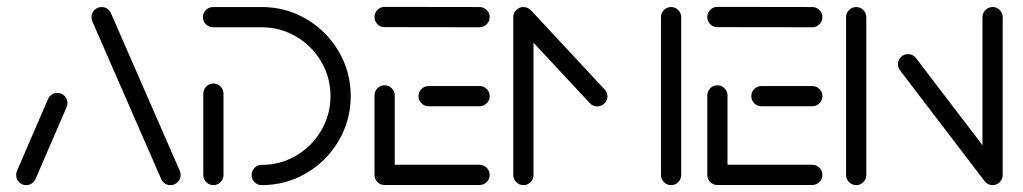

<svg xmlns="http://www.w3.org/2000/svg" viewBox="-20 -539 2977 559"><path d="M56.3 0Q44.1 0 35.6 -8.7Q27 -17.4 27 -29.6Q27 -36.7 29.6 -41.9L120 -251.1Q123.7 -258.9 130.9 -263.7Q138.1 -268.5 147 -268.5Q159.3 -268.5 167.8 -259.8Q176.3 -251.1 176.3 -238.9Q176.3 -231.9 173.7 -226.7L83.3 -17.4Q79.6 -9.6 72.4 -4.8Q65.2 0 56.3 0ZM505.9 -29.6Q505.9 -17.4 497.2 -8.7Q488.5 0 476.3 0Q467.4 0 460.4 -4.6Q453.3 -9.3 449.6 -17L248.9 -476.7Q246.3 -483.3 246.3 -488.9Q246.3 -501.1 255 -509.8Q263.7 -518.5 275.9 -518.5Q284.8 -518.5 291.9 -513.9Q298.9 -509.3 302.6 -501.5L503.3 -41.9Q505.9 -35.6 505.9 -29.6Z M601.1 -295.9Q613.3 -295.9 622 -287.2Q630.7 -278.5 630.7 -266.3V-29.6Q630.7 -17.4 622 -8.7Q613.3 0 601.1 0Q589.3 0 580.6 -8.7Q571.9 -17.4 571.9 -29.6V-266.3Q571.9 -278.5 580.6 -287.2Q589.3 -295.9 601.1 -295.9ZM712.6 -29.6Q712.6 -41.5 721.1 -50.2Q729.6 -58.9 741.9 -58.9Q796.3 -58.9 842.2 -85.9Q888.1 -113 915.2 -158.9Q942.2 -204.8 942.2 -259.3Q942.2 -313.7 915.2 -359.6Q888.1 -405.6 842.2 -432.6Q796.3 -459.6 741.9 -459.6H600.4Q588.1 -459.6 579.4 -468.3Q570.7 -477 570.7 -489.3Q570.7 -501.1 579.4 -509.8Q588.1 -518.5 600.4 -518.5H741.9Q812.2 -518.5 871.7 -483.7Q931.1 -448.9 966.1 -389.3Q1001.1 -329.6 1001.1 -259.3Q1001.1 -188.9 966.1 -129.3Q931.1 -69.6 871.7 -34.8Q812.2 0 741.9 0Q729.6 0 721.1 -8.7Q712.6 -17.4 712.6 -29.6Z M1070.4 -28.9V-261.1Q1070.4 -273.3 1078.9 -282Q1087.4 -290.7 1099.6 -290.7Q1111.9 -290.7 1120.6 -282Q1129.3 -273.3 1129.3 -261.1V-28.9ZM1405.6 -29.6Q1405.6 -17.4 1396.9 -8.9Q1388.1 -0.4 1375.9 -0.4H1099.6Q1087.4 -0.4 1078.9 -8.9Q1070.4 -17.4 1070.4 -29.6Q1070.4 -41.9 1078.9 -50.6Q1087.4 -59.3 1099.6 -59.3H1375.9Q1388.1 -59.3 1396.9 -50.6Q1405.6 -41.9 1405.6 -29.6ZM1198.5 -259.3Q1198.5 -271.5 1207.2 -280Q1215.9 -288.5 1228.1 -288.5H1375.9Q1388.1 -288.5 1396.9 -280Q1405.6 -271.5 1405.6 -259.3Q1405.6 -247 1396.9 -238.3Q1388.1 -229.6 1375.9 -229.6H1228.1Q1215.9 -229.6 1207.2 -238.3Q1198.5 -247 1198.5 -259.3ZM1070.4 -489.3Q1070.4 -501.5 1078.9 -510.2Q1087.4 -518.9 1099.6 -518.9L1375.9 -518.5Q1388.1 -518.5 1396.9 -510Q1405.6 -501.5 1405.6 -489.3Q1405.6 -477 1396.9 -468.3Q1388.1 -459.6 1375.9 -459.6L1099.6 -460Q1087.4 -460 1078.9 -468.5Q1070.4 -477 1070.4 -489.3Z M1503.7 -518.5Q1515.9 -518.5 1524.6 -509.8Q1533.3 -501.1 1533.3 -488.9V-29.6Q1533.3 -17.4 1524.6 -8.7Q1515.9 0 1504.1 0Q1491.9 0 1483.1 -8.7Q1474.4 -17.4 1474.4 -29.6V-488.9Q1474.4 -501.1 1483.1 -509.8Q1491.9 -518.5 1503.7 -518.5ZM1748.5 -258.5Q1748.5 -246.3 1739.8 -237.8Q1731.1 -229.3 1718.9 -229.3Q1705.6 -229.3 1697.4 -238.5L1484.8 -466.7Q1476.7 -474.8 1476.7 -487Q1476.7 -499.3 1485.4 -507.8Q1494.1 -516.3 1506.3 -516.3Q1518.5 -516.3 1527.8 -507L1740.4 -278.5Q1748.5 -269.6 1748.5 -258.5ZM1933.7 -518.5Q1945.9 -518.5 1954.6 -509.8Q1963.3 -501.1 1963.3 -488.9V-29.6Q1963.3 -17.4 1954.6 -8.7Q1945.9 0 1934.1 0Q1921.9 0 1913.1 -8.7Q1904.4 -17.4 1904.4 -29.6V-488.9Q1904.4 -501.1 1913.1 -509.8Q1921.9 -518.5 1933.7 -518.5Z M2039.3 -28.9V-261.1Q2039.3 -273.3 2047.8 -282Q2056.3 -290.7 2068.5 -290.7Q2080.7 -290.7 2089.4 -282Q2098.1 -273.3 2098.1 -261.1V-28.9ZM2374.4 -29.6Q2374.4 -17.4 2365.7 -8.9Q2357 -0.4 2344.8 -0.4H2068.5Q2056.3 -0.4 2047.8 -8.9Q2039.3 -17.4 2039.3 -29.6Q2039.3 -41.9 2047.8 -50.6Q2056.3 -59.3 2068.5 -59.3H2344.8Q2357 -59.3 2365.7 -50.6Q2374.4 -41.9 2374.4 -29.6ZM2167.4 -259.3Q2167.4 -271.5 2176.1 -280Q2184.8 -288.5 2197 -288.5H2344.8Q2357 -288.5 2365.7 -280Q2374.4 -271.5 2374.4 -259.3Q2374.4 -247 2365.7 -238.3Q2357 -229.6 2344.8 -229.6H2197Q2184.8 -229.6 2176.1 -238.3Q2167.4 -247 2167.4 -259.3ZM2039.3 -489.3Q2039.3 -501.5 2047.8 -510.2Q2056.3 -518.9 2068.5 -518.9L2344.8 -518.5Q2357 -518.5 2365.7 -510Q2374.4 -501.5 2374.4 -489.3Q2374.4 -477 2365.7 -468.3Q2357 -459.6 2344.8 -459.6L2068.5 -460Q2056.3 -460 2047.8 -468.5Q2039.3 -477 2039.3 -489.3Z M2473 0Q2460.7 0 2452 -8.7Q2443.3 -17.4 2443.3 -29.6V-488.9Q2443.3 -501.1 2452 -509.8Q2460.7 -518.5 2472.6 -518.5Q2484.8 -518.5 2493.5 -509.8Q2502.2 -501.1 2502.2 -488.9V-29.6Q2502.2 -17.4 2493.5 -8.7Q2484.8 0 2473 0ZM2594.4 -351.9Q2594.4 -364.1 2603 -372.8Q2611.5 -381.5 2623.7 -381.5Q2630.7 -381.5 2636.9 -378.3Q2643 -375.2 2647 -369.6L2894.4 -45.6L2847.8 -10L2600.4 -334.1Q2594.4 -341.9 2594.4 -351.9ZM2870 0Q2857.8 0 2849.1 -8.7Q2840.4 -17.4 2840.4 -29.6V-488.9Q2840.4 -501.1 2849.1 -509.8Q2857.8 -518.5 2870 -518.5Q2881.9 -518.5 2890.6 -509.8Q2899.3 -501.1 2899.3 -488.9V-29.6Q2899.3 -17.4 2890.6 -8.7Q2881.9 0 2870 0Z"/></svg>

Font: 26F Galaxy Sans Medium
Style: Regular
Weight: 500
Designer: C₂₉H₂₅N₃O₅
Version: Version 1.100